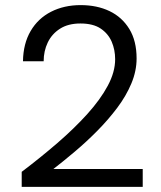

<svg xmlns="http://www.w3.org/2000/svg" viewBox="-20 -732 629 752"><path d="M65 0V-59Q139 -115 205 -172Q271 -229 322 -285.5Q373 -342 402 -396Q431 -450 431 -500Q431 -537 417.5 -568.5Q404 -600 374.5 -620Q345 -640 295 -640Q247 -640 215 -619.5Q183 -599 167 -565.5Q151 -532 151 -492H70Q71 -561 100 -610.5Q129 -660 180 -686Q231 -712 296 -712Q360 -712 409 -688.5Q458 -665 486.5 -618.5Q515 -572 515 -503Q515 -454 494.5 -405Q474 -356 439 -309.5Q404 -263 361.5 -220Q319 -177 274 -139Q229 -101 189 -70H539V0Z"/></svg>

Font: DM Sans 9pt
Style: Regular
Weight: 400
Designer: Colophon Foundry, Jonny Pinhorn
Foundry: Colophon Foundry
Version: Version 4.004;gftools[0.9.30]